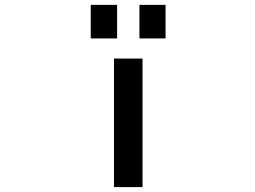

<svg xmlns="http://www.w3.org/2000/svg" viewBox="-20 -761 1040 782"><path d="M349.6 -604.5V-741.2H457V-604.5ZM547.9 -604.5V-741.2H654.3V-604.5ZM444.3 1V-522.5H560.5V1Z"/></svg>

Font: Gen Shin Gothic Monospace Medium
Style: Regular
Weight: 500
Designer: [Source Han Sans]
Ryoko NISHIZUKA  (kana & ideographs); Paul D. Hunt (Latin, Greek & Cyrillic); Wenlong ZHANG  (bopomofo
Version: Version 1.002.20150607